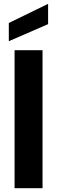

<svg xmlns="http://www.w3.org/2000/svg" viewBox="-20 -982 297 1002"><path d="M231 -962V-856L26 -767V-862ZM56 -720H202V0H56Z"/></svg>

Font: Albert Sans ExtraBold
Style: Regular
Weight: 800
Designer: Andreas Rasmussen
Foundry: a.Foundry
Version: Version 1.025